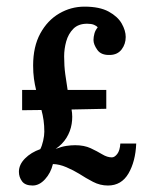

<svg xmlns="http://www.w3.org/2000/svg" viewBox="-20 -558 471 590"><path d="M90.9 -281.6Q86.9 -297.8 84.3 -316.3Q81.8 -334.8 81.8 -356.8Q81.8 -414.7 103.8 -455.1Q125.8 -495.4 161.9 -516.5Q198 -537.6 239.5 -537.6Q286 -537.6 313.9 -522.4Q341.8 -507.2 354.1 -485.5Q366.3 -463.9 366.3 -444.4Q366.3 -422.8 353.9 -406.3Q341.4 -389.8 318.3 -389.1Q290.8 -388 279.1 -404.7Q267.3 -421.3 267.3 -434.9Q267.3 -444.4 270.1 -454.7Q272.8 -465 280.2 -473.8Q276.9 -478.5 268.8 -481.8Q260.7 -485.1 247.9 -485.1Q220.8 -485.1 205.4 -469.6Q190 -454 183.5 -430.9Q177.1 -407.8 177.1 -384.7Q177.1 -355.3 180.6 -329.8Q184.1 -304.4 187.8 -281.6H306.6V-223.7L199.9 -221.5Q203.9 -199.5 200.2 -177.1Q196.6 -154.7 184.5 -134.9Q172.4 -115.1 151.1 -100.5Q169.1 -107.4 183.5 -109.6Q198 -111.8 210.9 -111.8Q238.7 -111.8 258.7 -102.5Q278.7 -93.1 294.1 -83.8Q309.5 -74.4 323.8 -74.4Q332.2 -74.4 340.3 -84.9Q348.4 -95.3 349.8 -117H398.6Q396.4 -62 374.8 -24.9Q353.1 12.1 311.7 12.1Q287.5 12.1 265.7 0.7Q243.9 -10.6 223 -24.2Q205.7 -34.8 183.9 -44.2Q162.1 -53.5 142.6 -53.9Q136 -26.4 118.4 -7.2Q100.8 12.1 80.3 12.1Q57.2 12.1 47.7 -0.9Q38.1 -13.9 38.1 -30.1Q38.1 -52.1 56.8 -71Q75.5 -89.8 103.8 -99.7Q108.9 -109.3 112.6 -125.4Q116.2 -141.5 116.2 -153.3Q116.2 -171.6 113.9 -188.3Q111.5 -205 107.4 -220L48 -219.3V-281.6Z"/></svg>

Font: Parastoo
Style: Regular
Weight: 400
Foundry: Saber Rastikerdar (saber.rastikerdar@gmail.com)
Version: Version 3.000